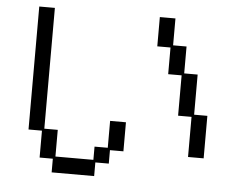

<svg xmlns="http://www.w3.org/2000/svg" viewBox="-53 -790 1105 882"><g transform="rotate(5 500.0 -349.0)"><path d="M155 -159H93V-726H165V-169H227V-46H402V-107H463V-231H536V-97H474V-35H412V28H216V-35H155ZM772 -468H710V-591H649V-726H721V-602H783V-478H845V-293H906V-97H834V-282H772Z"/></g></svg>

Font: DotGothic16
Style: Regular
Weight: 400
Designer: Fontworks Inc.
Foundry: Fontworks Inc.
Version: Version 1.100